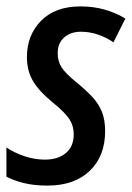

<svg xmlns="http://www.w3.org/2000/svg" viewBox="-25 -569 411 599"><path d="M123 10Q81 10 49 2Q17 -6 -5 -18V-109Q18 -93 50.5 -82Q83 -71 115 -71Q156 -71 180.5 -91.5Q205 -112 205 -150Q205 -176 192 -196.5Q179 -217 140 -249Q99 -282 79 -314.5Q59 -347 59 -391Q59 -459 103 -504Q147 -549 226 -549Q268 -549 303.5 -538.5Q339 -528 366 -511L329 -437Q307 -452 281 -461Q255 -470 228 -470Q195 -470 175 -452Q155 -434 155 -403Q155 -378 167 -359Q179 -340 215 -311Q244 -287 263.5 -266Q283 -245 293 -220Q303 -195 303 -160Q303 -82 255 -36Q207 10 123 10Z"/></svg>

Font: Noto Sans Condensed Medium
Style: Italic
Weight: 500
Width: 3
Italic angle: -12°
Designer: Monotype Design Team
Foundry: Monotype Imaging Inc.
Version: Version 2.013; ttfautohint (v1.8.4.7-5d5b)